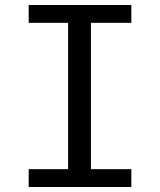

<svg xmlns="http://www.w3.org/2000/svg" viewBox="-20 -748 640 768"><path d="M94.7 -656.7V-728H505.4V-656.7H343.8V-71.3H505.4V0H94.7V-71.3H252.4V-656.7Z"/></svg>

Font: Oxygen Mono
Style: Regular
Weight: 400
Designer: Vernon Adams
Foundry: Vernon Adams
Version: Version 0.201; ttfautohint (v0.8) -r 50 -G 200 -x